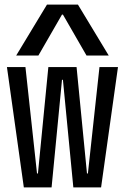

<svg xmlns="http://www.w3.org/2000/svg" viewBox="-20 -810 540 830"><path d="M83 0 10 -520H90L140 -60H144L189 -520H311L356 -60H360L410 -520H490L417 0H297L252 -465H248L203 0ZM50 -570 183 -790H317L450 -570H354L252 -747H248L146 -570Z"/></svg>

Font: M PLUS 1 Code
Style: Regular
Weight: 400
Designer: Coji Morishita
Foundry: UNDERFOREST DESIGN
Version: Version 1.005